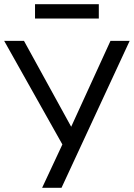

<svg xmlns="http://www.w3.org/2000/svg" viewBox="-21 -901 642 921"><path d="M181 0 288 -229 285 -196 -1 -705H94L321 -292H320L509 -705H601L274 0ZM147 -812V-881H453V-812Z"/></svg>

Font: Nunito Sans 7pt SemiCondensed
Style: Regular
Weight: 400
Width: 4
Designer: Vernon Adams
Foundry: Vernon Adams
Version: Version 3.101;gftools[0.9.27]